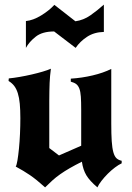

<svg xmlns="http://www.w3.org/2000/svg" viewBox="-20 -782 570 830"><path d="M18 -443Q39 -445 65 -449.5Q91 -454 117 -460Q143 -466 165 -472.5Q187 -479 200 -485Q198 -468 196.5 -454Q195 -440 194.5 -424Q194 -408 193.5 -389Q193 -370 193 -344V-142L235 -110L331 -152V-308Q331 -342 329.5 -364Q328 -386 323 -399Q318 -412 309.5 -418.5Q301 -425 286 -429V-442Q334 -445 380.5 -456Q427 -467 461 -484V-248Q461 -201 463 -171.5Q465 -142 470 -124Q475 -106 483.5 -98Q492 -90 506 -87V-76Q493 -70 477 -58Q461 -46 446 -31Q431 -16 419 -0.5Q407 15 401 28Q368 0 353.5 -24Q339 -48 334 -83Q304 -68 281.5 -55Q259 -42 240.5 -29Q222 -16 206.5 -2Q191 12 175 28Q155 10 139.5 -2.5Q124 -15 109.5 -25Q95 -35 80.5 -43.5Q66 -52 48 -62Q52 -68 55.5 -89Q59 -110 62 -140Q65 -170 66.5 -204.5Q68 -239 68 -271Q68 -307 65.5 -333.5Q63 -360 57 -379Q51 -398 41.5 -410.5Q32 -423 17 -432ZM92 -691Q123 -694 157.5 -715Q192 -736 215 -761L306 -690Q341 -695 370.5 -715.5Q400 -736 429 -762V-644Q387 -643 356.5 -623Q326 -603 307 -575L214 -646Q163 -646 134.5 -623.5Q106 -601 92 -575Z"/></svg>

Font: New Rocker
Style: Regular
Weight: 400
Designer: Pablo Impallari, Brenda Gallo, Rodrigo Fuenzalida
Foundry: Pablo Impallari, Brenda Gallo, Rodrigo Fuenzalida
Version: Version 1.000; ttfautohint (v0.93) -l 8 -r 50 -G 200 -x 14 -